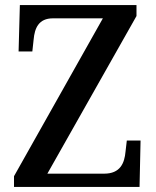

<svg xmlns="http://www.w3.org/2000/svg" viewBox="-20 -734 612 754"><path d="M35 0H528L532 -182H478L473 -139C469 -93 452 -52 389 -52H166L516 -671V-714H58L53 -532H107L112 -578C116 -624 132 -662 188 -662H384L35 -42Z"/></svg>

Font: Noto Serif Armenian SemiCondensed Medium
Style: Regular
Weight: 500
Width: 4
Designer: Monotype Design Team
Foundry: Monotype Imaging Inc.
Version: Version 2.008